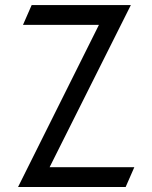

<svg xmlns="http://www.w3.org/2000/svg" viewBox="-20 -748 602 758"><path d="M370.6 -649.9H70.8L105 -728H496.6L175.8 -87.9H510.3L476.1 -9.8H51.3Z"/></svg>

Font: NovaMono
Style: Regular
Weight: 400
Monospace: yes
Version: Version 1.2